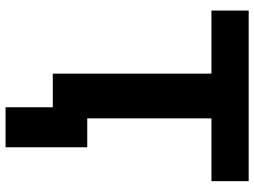

<svg xmlns="http://www.w3.org/2000/svg" viewBox="-132 -613 915 691"><g transform="rotate(90 325.5 -267.5)"><path d="M366 170V0H245V-571H18V-705H632V-571H406V-124H510V170Z"/></g></svg>

Font: Nunito Sans 9pt ExtraBold
Style: Regular
Weight: 800
Version: Version 3.101;gftools[0.9.27]